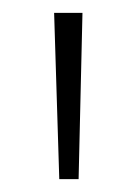

<svg xmlns="http://www.w3.org/2000/svg" viewBox="-20 -734 211 298"><path d="M108 -714 102 -456H72L64 -714Z"/></svg>

Font: Noto Sans Myanmar UI ExtraCondensed ExtraLight
Style: Regular
Weight: 200
Width: 2
Designer: Monotype Design Team
Foundry: Monotype Imaging Inc.
Version: Version 2.103; ttfautohint (v1.8.4.7-5d5b)